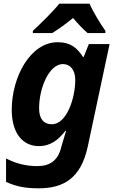

<svg xmlns="http://www.w3.org/2000/svg" viewBox="-20 -786 634 1046"><path d="M159 -618V-606H265C304 -631 339 -656 378 -688C401 -660 434 -626 457 -606H554V-618C527 -657 488 -719 468 -766H303C268 -722 199 -655 159 -618ZM191 240C326 240 421 185 458 13L577 -546H464L436 -476H432C400 -525 365 -556 294 -556C145 -556 44 -366 44 -188C44 -50 112 10 191 10C259 10 301 -28 336 -73H340C334 -53 323 -17 316 7L312 22C294 89 251 119 183 119C120 119 64 104 13 77V205C62 227 109 240 191 240ZM262 -109C219 -109 193 -138 193 -195C193 -310 249 -437 323 -437C364 -437 390 -403 390 -351C390 -252 344 -109 262 -109Z"/></svg>

Font: Noto Sans
Style: Bold Italic
Weight: 700
Italic angle: -12°
Designer: Monotype Design Team
Foundry: Monotype Imaging Inc.
Version: Version 2.013